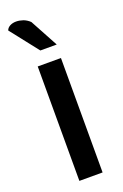

<svg xmlns="http://www.w3.org/2000/svg" viewBox="-148 -805 546 850"><g transform="rotate(-20 125.0 -379.5)"><path d="M179.7 0Q179.7 -134.8 179.7 -539.1Q152.3 -539.1 70.3 -539.1Q70.3 -404.3 70.3 0Q97.7 0 179.7 0ZM182.6 -601.6Q165 -634.8 111.3 -733.4Q98.6 -746.1 81.1 -752.9Q63.5 -758.8 47.9 -758.8Q31.2 -758.8 18.6 -752Q5.9 -745.1 2 -733.4Q36.1 -689.5 105.5 -601.6Q124 -601.6 179.7 -601.6Q180.7 -601.6 182.6 -601.6Z"/></g></svg>

Font: DaxlinePro-Medium
Style: Medium
Weight: 400
Designer: Hans Reichel
Version: Version 7.502; 2006